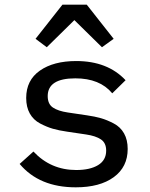

<svg xmlns="http://www.w3.org/2000/svg" viewBox="-20 -789 640 821"><path d="M247 -769H351L466 -623L416 -587L298 -703L180 -587L132 -623ZM304 12Q148 12 64 -88L123 -141Q197 -62 306 -62Q365 -62 399.5 -83Q434 -104 434 -145Q434 -178 411.5 -193Q389 -208 348 -214L267 -226Q232 -231 206 -238.5Q180 -246 151.5 -261Q123 -276 107.5 -303.5Q92 -331 92 -370Q92 -446 150.5 -487Q209 -528 306 -528Q440 -528 517 -446L460 -390Q407 -454 302 -454Q184 -454 184 -378Q184 -344 206.5 -329Q229 -314 270 -308L351 -296Q386 -291 412 -283.5Q438 -276 466.5 -261Q495 -246 510.5 -218.5Q526 -191 526 -152Q526 -75 466.5 -31.5Q407 12 304 12Z"/></svg>

Font: IBM Plex Mono Text
Style: Regular
Weight: 450
Designer: Mike Abbink, Paul van der Laan, Pieter van Rosmalen
Foundry: Bold Monday
Version: Version 2.000